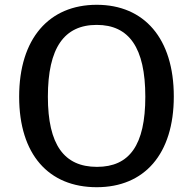

<svg xmlns="http://www.w3.org/2000/svg" viewBox="-20 -772 806 802"><path d="M384 10C583 10 706 -128 706 -369C706 -612 582 -752 384 -752C185 -752 60 -611 60 -368C60 -127 183 10 384 10ZM385 -75C248 -75 180 -167 180 -368C180 -572 248 -668 384 -668C519 -668 587 -573 587 -368C587 -166 521 -75 385 -75Z"/></svg>

Font: Bisquit Text
Style: Regular
Weight: 400
Version: Version 1.004;Glyphs 3.2.3 (3260)